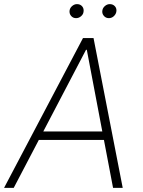

<svg xmlns="http://www.w3.org/2000/svg" viewBox="-35 -912 692 932"><path d="M31.6 0H-15.3L367.9 -727.3H419L560.7 0H513.8L469.5 -232.6H153.4ZM175.1 -273.8H461.6L386.4 -670.1H382.5ZM493.3 -823.9Q478.3 -823.9 468.8 -835.4Q459.2 -846.9 462 -861.9Q464.1 -874.3 474.8 -883.2Q485.4 -892 497.9 -892Q513.8 -892 523.3 -881Q532.7 -870 529.5 -854Q527 -842 516.9 -832.9Q506.7 -823.9 493.3 -823.9ZM334.2 -823.9Q319.2 -823.9 309.8 -835.2Q300.4 -846.6 302.9 -861.9Q305 -874.3 315.7 -883.2Q326.3 -892 338.8 -892Q354.8 -892 364 -881Q373.2 -870 370.4 -854Q369 -842.3 358.3 -833.1Q347.7 -823.9 334.2 -823.9Z"/></svg>

Font: Inter Extra Light  BETA
Style: Italic
Weight: 200
Italic angle: 9.39999°
Designer: Rasmus Andersson
Foundry: rsms
Version: Version 3.011;git-f93a4a705